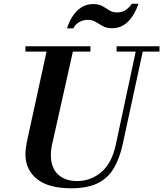

<svg xmlns="http://www.w3.org/2000/svg" viewBox="-20 -1003 879 1034"><path d="M363 11Q241 11 179 -39Q117 -89 117 -172Q117 -186 119 -202.5Q121 -219 124 -236L237 -754H379L263 -236Q258 -218 256 -200Q254 -182 254 -168Q254 -99 292.5 -63.5Q331 -28 395 -28Q468 -28 524.5 -75Q581 -122 603 -221L717 -754H755L641 -227Q625 -152 593.5 -98Q562 -44 506.5 -16.5Q451 11 363 11ZM117 -725V-754H467V-725ZM608 -725V-754H839V-725ZM341 -850Q352 -886 371 -915.5Q390 -945 418 -963Q446 -981 481 -981Q513 -981 532 -970Q551 -959 568.5 -947.5Q586 -936 611 -936Q641 -936 661.5 -952.5Q682 -969 690 -983H726Q705 -922 669.5 -886.5Q634 -851 584 -851Q553 -851 533 -862.5Q513 -874 495.5 -885Q478 -896 452 -896Q426 -896 405 -883Q384 -870 375 -850Z"/></svg>

Font: Libre Bodoni SemiBold
Style: Italic
Weight: 600
Italic angle: -13°
Version: Version 2.003